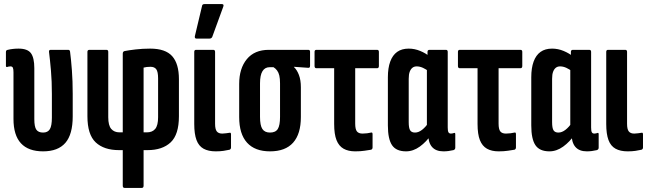

<svg xmlns="http://www.w3.org/2000/svg" viewBox="-20 -735 3177 940"><path d="M191 6Q119 6 82.5 -33.5Q46 -73 46 -153V-381Q46 -397 43 -403.5Q40 -410 31 -410Q26 -410 22 -409Q18 -408 15 -407Q9 -406 9 -413V-480Q9 -490 18 -491Q30 -494 43.5 -495.5Q57 -497 71 -497Q115 -497 131.5 -474.5Q148 -452 148 -401V-152Q148 -114 158 -100Q168 -86 191 -86Q214 -86 224 -102.5Q234 -119 234 -159V-275Q234 -337 229.5 -389Q225 -441 220 -481Q219 -491 228 -491H314Q322 -491 323 -482Q328 -444 332 -391Q336 -338 336 -276V-165Q336 -77 300 -35.5Q264 6 191 6Z M590 185Q581 185 581 174V0H563Q489 0 448.5 -38Q408 -76 408 -166V-481Q408 -491 418 -491H501Q510 -491 510 -481V-161Q510 -121 524.5 -104Q539 -87 565 -87H581V-472Q581 -483 590 -485Q610 -489 644 -493Q678 -497 715 -497Q790 -497 823 -460Q856 -423 856 -347V-166Q856 -76 815.5 -38Q775 0 702 0H683V174Q683 185 674 185ZM683 -87H699Q726 -87 740 -104Q754 -121 754 -161V-351Q754 -384 745 -396Q736 -408 717 -408Q707 -408 698.5 -407Q690 -406 683 -404Z M1036 6Q1000 6 976.5 -7Q953 -20 942 -49.5Q931 -79 931 -128V-481Q931 -491 940 -491H1024Q1033 -491 1033 -481V-129Q1033 -102 1041.5 -91.5Q1050 -81 1068 -81Q1077 -81 1086.5 -82.5Q1096 -84 1104 -85Q1111 -87 1111 -77V-13Q1111 -5 1104 -2Q1091 1 1074.5 3.5Q1058 6 1036 6ZM942 -546Q932 -546 934 -558L969 -705Q970 -715 981 -715H1066Q1078 -715 1073 -702L1019 -554Q1015 -546 1005 -546Z M1302 6Q1228 6 1189.5 -36.5Q1151 -79 1151 -162V-324Q1151 -400 1188.5 -445.5Q1226 -491 1296 -491H1489Q1498 -491 1498 -482V-413Q1498 -402 1489 -403L1419 -408V-407Q1434 -393 1443.5 -368Q1453 -343 1453 -308V-162Q1453 -79 1415 -36.5Q1377 6 1302 6ZM1302 -86Q1329 -86 1340 -103.5Q1351 -121 1351 -163V-327Q1351 -350 1347.5 -365Q1344 -380 1336.5 -390Q1329 -400 1319 -406H1300Q1277 -406 1265 -386.5Q1253 -367 1253 -327V-163Q1253 -121 1264.5 -103.5Q1276 -86 1302 -86Z M1719 6Q1685 6 1662 -7Q1639 -20 1627.5 -49Q1616 -78 1616 -128V-401H1529Q1520 -401 1520 -412V-481Q1520 -491 1529 -491H1826Q1835 -491 1835 -481V-412Q1835 -401 1826 -401H1719V-130Q1719 -102 1727.5 -91.5Q1736 -81 1755 -81Q1766 -81 1777.5 -82.5Q1789 -84 1797 -86Q1804 -88 1804 -78V-13Q1804 -5 1797 -2Q1784 0 1764.5 3Q1745 6 1719 6Z M1968 6Q1920 6 1899.5 -24Q1879 -54 1879 -121V-357Q1879 -402 1890.5 -433.5Q1902 -465 1924.5 -481Q1947 -497 1981 -497Q2010 -497 2037.5 -485.5Q2065 -474 2084 -458L2081 -384Q2066 -396 2050.5 -403Q2035 -410 2020 -410Q2008 -410 1999.5 -403.5Q1991 -397 1986 -384Q1981 -371 1981 -349V-137Q1981 -108 1988 -97Q1995 -86 2012 -86Q2029 -86 2046.5 -99.5Q2064 -113 2079 -136L2093 -78Q2068 -41 2035.5 -17.5Q2003 6 1968 6ZM2151 6Q2076 6 2076 -82V-99L2070 -106V-418L2073 -443V-481Q2073 -491 2083 -491H2163Q2172 -491 2172 -481V-111Q2172 -94 2175.5 -87.5Q2179 -81 2188 -81Q2192 -81 2196 -82Q2200 -83 2203 -84Q2209 -86 2209 -78V-12Q2209 -3 2200 0Q2175 6 2151 6Z M2421 6Q2387 6 2364 -7Q2341 -20 2329.5 -49Q2318 -78 2318 -128V-401H2231Q2222 -401 2222 -412V-481Q2222 -491 2231 -491H2528Q2537 -491 2537 -481V-412Q2537 -401 2528 -401H2421V-130Q2421 -102 2429.5 -91.5Q2438 -81 2457 -81Q2468 -81 2479.5 -82.5Q2491 -84 2499 -86Q2506 -88 2506 -78V-13Q2506 -5 2499 -2Q2486 0 2466.5 3Q2447 6 2421 6Z M2670 6Q2622 6 2601.5 -24Q2581 -54 2581 -121V-357Q2581 -402 2592.5 -433.5Q2604 -465 2626.5 -481Q2649 -497 2683 -497Q2712 -497 2739.5 -485.5Q2767 -474 2786 -458L2783 -384Q2768 -396 2752.5 -403Q2737 -410 2722 -410Q2710 -410 2701.5 -403.5Q2693 -397 2688 -384Q2683 -371 2683 -349V-137Q2683 -108 2690 -97Q2697 -86 2714 -86Q2731 -86 2748.5 -99.5Q2766 -113 2781 -136L2795 -78Q2770 -41 2737.5 -17.5Q2705 6 2670 6ZM2853 6Q2778 6 2778 -82V-99L2772 -106V-418L2775 -443V-481Q2775 -491 2785 -491H2865Q2874 -491 2874 -481V-111Q2874 -94 2877.5 -87.5Q2881 -81 2890 -81Q2894 -81 2898 -82Q2902 -83 2905 -84Q2911 -86 2911 -78V-12Q2911 -3 2902 0Q2877 6 2853 6Z M3053 6Q3017 6 2993.5 -7Q2970 -20 2959 -49.5Q2948 -79 2948 -128V-481Q2948 -491 2957 -491H3041Q3050 -491 3050 -481V-129Q3050 -102 3058.5 -91.5Q3067 -81 3085 -81Q3094 -81 3103.5 -82.5Q3113 -84 3121 -85Q3128 -87 3128 -77V-13Q3128 -5 3121 -2Q3108 1 3091.5 3.5Q3075 6 3053 6Z"/></svg>

Font: Sofia Sans Extra Condensed
Style: Bold
Weight: 700
Designer: Botio Nikoltchev, Ani Petrova
Foundry: lettersoup
Version: Version 4.101